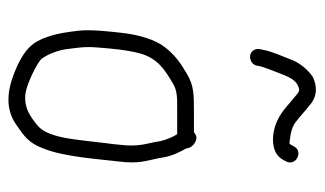

<svg xmlns="http://www.w3.org/2000/svg" viewBox="-174 -560 756 447"><g transform="rotate(90 203.5 -336.0)"><path d="M292 -371C298.3 -360.9 305.4 -344.9 308 -332C312.8 -301.1 319.6 -289.9 318 -253C316.7 -236.3 314.5 -216.7 311.5 -194C304.9 -144.2 302.3 -72.7 273 -47C253.2 -30.8 228.9 -10.9 191 -19C174.2 -22.4 125.7 -43.9 116 -56C105.4 -70.2 96.8 -93.1 94 -113C91 -138.5 87.4 -153.9 90 -185C92.6 -219.1 96 -255.8 104 -285C115.3 -324.6 140.5 -341.5 172 -360C191 -372.2 208.9 -371 239 -371ZM287 -410H239C199.2 -410 178.7 -409.8 152 -394C125.5 -378.6 107.3 -365.5 89 -342C71.1 -319 60 -279.3 56 -242C52.7 -212.5 47.8 -171.5 51 -141C54.2 -115.7 56.8 -93.5 65 -70C77.2 -33.3 94.3 -17.3 132 1C177.9 21.7 225.4 33.4 268 5C295.5 -14.4 311.4 -23.1 325 -59C345.2 -108.7 349.9 -188.7 357 -250C359.8 -290.7 351.4 -305.7 346 -338C343.5 -356.7 333.3 -378.2 325 -392C325 -402.3 314.8 -412.5 305.5 -415C296.4 -417.4 292.3 -413.6 287 -410ZM132 -555 134 -565C136.6 -574.2 144.8 -596.4 148 -604C156.8 -624.5 163.2 -651.8 189 -655C191.7 -655 195.3 -653 200 -649C221.3 -632.6 234.7 -616.3 259.5 -604.5C289.9 -589.9 333.9 -588.2 350 -615L355 -624C367.8 -646.4 333.1 -665.2 321 -644L316 -635C315.3 -634.3 315 -633.7 315 -633C313 -632.3 310.3 -632.3 307 -633C287.2 -635.5 273.2 -638.5 261 -649C245.7 -660.9 242.2 -665.5 225 -679C204.9 -697 182.1 -697.5 159 -687C141.2 -675.2 124.2 -654.6 117 -633C110.6 -615.9 99.5 -592.2 96 -573C94.1 -564.5 91.5 -556.8 96.5 -549C105.7 -534.7 127.8 -540.1 132 -555Z"/></g></svg>

Font: Just Breathe
Style: Regular
Weight: 400
Foundry: Cannot Into Space Fonts
Version: Version 0.72